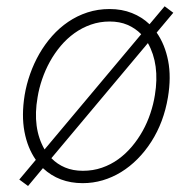

<svg xmlns="http://www.w3.org/2000/svg" viewBox="-20 -584 625 623"><path d="M42.6 -1.4 96.2 -65.3Q69.2 -104 59.3 -157Q49.4 -209.9 60 -275.6Q65.7 -310 77.8 -344.1Q89.8 -378.2 107.6 -409.3Q125.4 -440.3 149 -467Q172.6 -493.6 201.3 -513.1Q230.1 -532.7 263.8 -543.7Q297.6 -554.7 335.6 -554.7Q375.4 -554.7 408 -541.7Q440.7 -528.8 465.2 -505.3L514.2 -563.6L542.3 -542.6L488.3 -478.3Q515.3 -439.6 525.6 -386.7Q535.9 -333.8 524.9 -268.1Q511.4 -187.5 471.2 -124.6Q451 -93 426.1 -68Q401.3 -43 372.9 -25.6Q344.5 -8.2 313 1.1Q281.6 10.3 248.2 10.3Q171.2 10.3 119.3 -38.4L71 19.5ZM124.6 -99.1 438.2 -473Q419 -492.5 393.6 -503.4Q368.3 -514.2 335.9 -514.2Q303.6 -514.2 274.9 -504.1Q246.1 -494 221.6 -476.4Q197.1 -458.8 177 -435Q157 -411.2 141.9 -383.9Q126.8 -356.5 116.7 -326.9Q106.5 -297.2 101.9 -268.1Q84.5 -168.7 124.6 -99.1ZM248.9 -29.8Q282 -29.8 310.7 -39.8Q339.5 -49.7 363.8 -67.3Q388.1 -84.9 408 -108.5Q427.9 -132.1 443 -159.3Q458.1 -186.4 468 -216.3Q478 -246.1 482.6 -275.6Q498.9 -375 459.9 -444.2L146.7 -70.7Q165.8 -51.1 191.2 -40.5Q216.6 -29.8 248.9 -29.8Z"/></svg>

Font: Inter P Extra Light
Style: Italic
Weight: 200
Italic angle: 9.39999°
Designer: Rasmus Andersson
Foundry: rsms
Version: Version 3.018;git-588b23468